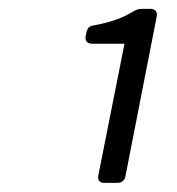

<svg xmlns="http://www.w3.org/2000/svg" viewBox="-20 -804 396 430"><path d="M258.8 -706.1 200.2 -411.1C198.2 -400.4 203.1 -394.5 213.9 -394.5H243.2C252 -394.5 258.8 -399.4 260.7 -408.2L331.1 -767.6C333 -778.3 327.1 -784.2 316.4 -784.2H297.9C291 -784.2 285.2 -782.2 278.3 -778.3C252.9 -762.7 229.5 -754.9 190.4 -747.1C180.7 -746.1 175.8 -741.2 173.8 -732.4L171.9 -722.7C169.9 -711.9 175.8 -706.1 186.5 -706.1Z"/></svg>

Font: Ed Sans Neue
Style: Italic
Weight: 400
Italic angle: -11°
Designer: Stephen Hutchings
Version: Version 1.004;PS 001.004;hotconv 1.0.88;makeotf.lib2.5.64775